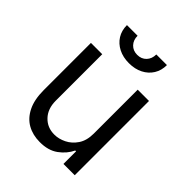

<svg xmlns="http://www.w3.org/2000/svg" viewBox="-208 -868 998 998"><g transform="rotate(45 290.5 -369.0)"><path d="M420.9 -222.7V-545.9H503.9V0H420.9V-92.8H415Q395.5 -51.3 355.2 -22Q314.9 7.3 252.9 6.8Q201.7 6.8 162.1 -15.4Q122.6 -37.6 99.9 -83.5Q77.1 -129.4 77.1 -199.2V-545.9H160.2V-204.1Q160.2 -145 194.1 -109.4Q228 -73.7 280.3 -74.2Q311.5 -74.2 344 -90.1Q376.5 -106 398.7 -138.9Q420.9 -171.9 420.9 -222.7ZM291 -610.8Q247.6 -610.8 214.4 -627.7Q181.2 -644.5 162.6 -674.3Q144 -704.1 144 -743.7H222.2Q222.2 -711.9 241.2 -691.9Q260.3 -671.9 291 -671.9Q321.8 -671.9 340.8 -691.9Q359.9 -711.9 359.9 -743.7H438Q438 -704.1 419.4 -674.3Q400.9 -644.5 367.9 -627.7Q335 -610.8 291 -610.8Z"/></g></svg>

Font: Inter
Style: Regular
Weight: 400
Designer: Rasmus Andersson
Foundry: rsms
Version: Version 4.000;git-8c9346024